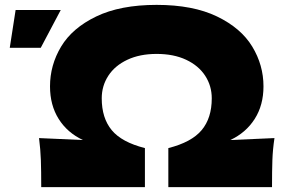

<svg xmlns="http://www.w3.org/2000/svg" viewBox="-20 -767 1185 787"><path d="M1105 -201Q1098 -154 1096.5 -111Q1095 -68 1095 0H670V-160Q765 -184 806.5 -233.5Q848 -283 848 -364Q848 -415 821 -456.5Q794 -498 743 -522Q692 -546 622 -546Q553 -546 502 -522Q451 -498 424 -456.5Q397 -415 397 -364Q397 -283 438 -233.5Q479 -184 574 -160V0H149Q149 -68 147.5 -111Q146 -154 140 -201L320 -193Q256 -223 220.5 -279.5Q185 -336 185 -413Q185 -500 230.5 -576Q276 -652 374.5 -699.5Q473 -747 622 -747Q771 -747 869.5 -699.5Q968 -652 1014 -576Q1060 -500 1060 -413Q1060 -336 1024 -279.5Q988 -223 924 -193ZM147 -571H20L44 -726H229Z"/></svg>

Font: Dela Gothic One
Style: Regular
Weight: 400
Designer: aratakana
Foundry: aratakana
Version: Version 1.004